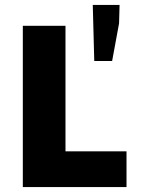

<svg xmlns="http://www.w3.org/2000/svg" viewBox="-20 -754 570 774"><path d="M72 0V-650H244V-144H490V0ZM360 -508 354 -734H462L460 -660L432 -508Z"/></svg>

Font: Source Sans 3 Black
Style: Regular
Weight: 900
Designer: Paul D. Hunt
Foundry: Adobe
Version: Version 3.046;hotconv 1.0.118;makeotfexe 2.5.65603